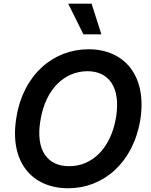

<svg xmlns="http://www.w3.org/2000/svg" viewBox="-20 -1002 811 1032"><path d="M524.9 -817.5 472.3 -982.2H346.6L428.3 -817.5ZM733.7 -355.1C772.4 -594.5 649.1 -737.2 456 -737.2C267.4 -737.2 105.8 -602.3 68.2 -371.4C28.1 -132.5 151.3 9.9 346.6 9.9C533 9.9 694.2 -123.9 733.7 -355.1ZM603.7 -371.4C575.3 -202.1 473.4 -108.3 351.6 -108.7C236.9 -108.3 169.4 -192.8 197.4 -355.1C224.4 -524.1 327.1 -619 450.3 -619.3C564.6 -619 630 -532.7 603.7 -371.4Z"/></svg>

Font: Riot Sans 2.0
Style: Bold Italic
Weight: 600
Italic angle: -9.39999°
Designer: Rasmus Andersson
Foundry: rsms
Version: Version 3.006;hotconv 1.0.109;makeotfexe 2.5.65596